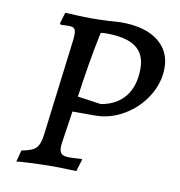

<svg xmlns="http://www.w3.org/2000/svg" viewBox="-64 -560 588 626"><g transform="rotate(10 230.5 -247.5)"><path d="M192 -497Q217 -497 246.5 -498.5Q276 -500 288 -501Q367 -501 410 -468Q453 -435 453 -379Q453 -330 425.5 -285.5Q398 -241 352.5 -214Q307 -187 257 -187H182L166 -80Q165 -74 165 -65Q165 -50 172.5 -44Q180 -38 197 -38Q210 -38 222.5 -39Q235 -40 239 -40L240 -37L228 2Q219 2 196.5 1Q174 0 151 0Q119 0 75 2Q31 4 30 6L40 -33Q75 -39 87.5 -51.5Q100 -64 104 -97L144 -418Q145 -425 145 -436Q145 -450 140 -455Q135 -460 121 -460L95 -459L92 -463L103 -500Q106 -500 137 -498.5Q168 -497 192 -497ZM376 -363Q376 -411 344.5 -434Q313 -457 247 -457Q232 -457 229.5 -455.5Q227 -454 226 -445Q208 -360 191 -238L269 -227Q321 -236 348.5 -271Q376 -306 376 -363Z"/></g></svg>

Font: Alegreya SC
Style: Italic
Weight: 400
Italic angle: -7°
Designer: Juan Pablo del Peral
Foundry: Huerta Tipografica
Version: Version 2.007; ttfautohint (v1.6)